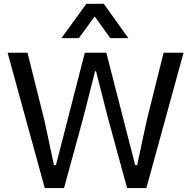

<svg xmlns="http://www.w3.org/2000/svg" viewBox="-20 -958 967 978"><path d="M208 0 18.6 -689.5H120.1L206.1 -345.2L254.9 -117.2H265.1L412.1 -689.5H521.5L668.5 -117.2H678.7L727.5 -345.2L813.5 -689.5H915L725.6 0H627.4L529.3 -358.9L469.2 -595.2H464.4L404.3 -358.9L306.2 0ZM293 -763.7 419.9 -938.5H508.8L633.8 -763.7H542L462.4 -874L381.3 -763.7Z"/></svg>

Font: Shanti
Style: Regular
Weight: 400
Designer: Vernon Adams
Foundry: Vernon Adams
Version: Version 1.100; ttfautohint (v1.8.4)